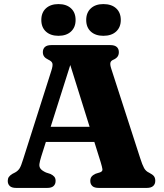

<svg xmlns="http://www.w3.org/2000/svg" viewBox="-20 -921 804 941"><path d="M178 -299.5H477.5L479 -225.5H176ZM252.5 -34.5Q252.5 -18.5 242.5 -9.2Q232.5 0 211.5 0H59Q38 0 28 -9.2Q18 -18.5 18 -34.5Q18 -45.5 23.2 -53.5Q28.5 -61.5 41 -69L54.5 -76Q68 -83.5 75.8 -95.5Q83.5 -107.5 93.5 -140.5L231.5 -574Q239.5 -598.5 237 -609.5Q234.5 -620.5 217 -628.5Q203 -635 196.5 -643.8Q190 -652.5 190 -665.5Q190 -681.5 200.2 -690.8Q210.5 -700 231.5 -700H521Q542 -700 552.2 -690.8Q562.5 -681.5 562.5 -665.5Q562.5 -652 555.8 -643Q549 -634 535 -628Q523 -623 521 -613Q519 -603 525.5 -583.5L667 -146Q677.5 -113 686.2 -97.2Q695 -81.5 711 -74.5Q728.5 -65.5 734.8 -57Q741 -48.5 741 -34.5Q741 -19 730.8 -9.5Q720.5 0 699.5 0H464Q442.5 0 432.5 -9.2Q422.5 -18.5 422.5 -34.5Q422.5 -47.5 429 -55.5Q435.5 -63.5 448.5 -69.5L471 -76.5Q483.5 -81.5 482 -92Q480.5 -102.5 473.5 -126L317.5 -624.5L333.5 -631L182 -153.5Q175 -131 173.2 -117.2Q171.5 -103.5 178.8 -94Q186 -84.5 205.5 -75.5L227 -68.5Q239 -63 245.8 -55.2Q252.5 -47.5 252.5 -34.5ZM266.5 -745.5Q228 -745.5 205.2 -766.2Q182.5 -787 182.5 -823Q182.5 -859.5 205.2 -880.2Q228 -901 266.5 -901Q305.5 -901 328 -880.2Q350.5 -859.5 350.5 -823Q350.5 -787.5 328 -766.5Q305.5 -745.5 266.5 -745.5ZM486.5 -745.5Q448 -745.5 425.2 -766.2Q402.5 -787 402.5 -823Q402.5 -859 425.2 -880Q448 -901 486.5 -901Q526.5 -901 549.2 -880.2Q572 -859.5 572 -823Q572 -787.5 549.2 -766.5Q526.5 -745.5 486.5 -745.5Z"/></svg>

Font: Fraunces 28pt Soft Wonky
Style: Bold
Weight: 700
Version: Version 1.000;[b76b70a41]